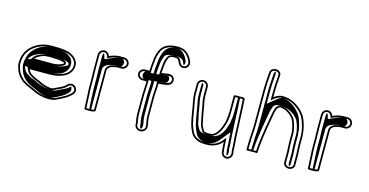

<svg xmlns="http://www.w3.org/2000/svg" viewBox="-83 -1147 3137 1632"><g transform="rotate(15 1485.5 -330.5)"><path d="M189.5 -325.6C216.7 -341.8 239.9 -354.5 282.3 -354.5H311.8C323.7 -354.5 373.7 -351.6 382.5 -350.6C385.3 -350.3 423 -342.8 423 -338.2L424.1 -336.2V-335C424.1 -333.6 422.3 -331.2 419.3 -329.3C397.5 -317.1 377.4 -310.8 344.1 -307.5L169.4 -307.5C170.5 -309 188.6 -327 189.5 -325.6ZM188.3 -170.4C173.7 -177.4 163.4 -191.2 155.3 -210.5H322.3C352.2 -210.5 382.9 -213.6 406.8 -219.8L425.8 -225.8C471.9 -237.9 512.6 -269.9 521.9 -318.7C532.5 -379.5 492.6 -411 457.8 -429.6C423.3 -447.2 365.6 -451.5 311.8 -451.5H282.3C229.2 -451.5 191.1 -438.7 155.8 -419.5C95.5 -383.4 50 -330.7 50 -235V-234.7L50 -234.5C50.7 -224.4 53.3 -212.4 57.3 -199C67.2 -161.2 85.3 -131.3 110.3 -108.6C142.3 -76.6 180.9 -64.3 224 -45.2L247.1 -34.3C260.7 -27.9 277.7 -22 292.8 -17.8L309.8 -13.7C344.5 -4.8 399.5 -2.2 433 -16.1C461.8 -28 488.9 -43.1 515.2 -57.5C531.5 -67 548.2 -80.1 560.8 -92.7C570.4 -102.3 582 -114.6 582 -134C582 -160.6 560.1 -182.5 533.5 -182.5C520.3 -182.5 508.5 -177.6 499.2 -168.3C484.8 -153.9 469 -141.4 448.6 -132.8L408.4 -113.7C398.3 -108.9 392.5 -104.8 383.5 -102.5H364.8C352 -103.7 350 -104.4 337.8 -106.3L320.3 -111.2C315.5 -112.5 310 -114.1 303.7 -116.1C287.4 -121.3 256 -139.7 234.2 -146.1C217.5 -152 202.6 -160.7 188.3 -170.4ZM384.2 -365.5C374 -366.7 325.1 -369.5 311.8 -369.5H282.3C237.6 -369.5 210 -355.2 183.8 -339.7C171.3 -334.5 161.2 -321.5 157.5 -316.5L139.3 -292.5L344.8 -292.5C379.7 -295.9 402.9 -302.9 426.6 -316.2C431.4 -318.9 439.1 -323.5 439.1 -335V-339.9C434.2 -364.5 384.6 -366.5 384.2 -365.5ZM180.9 -157.4C196.9 -146.6 211 -138.5 229.2 -132C247.9 -125.3 279.5 -108 299.2 -101.8C305.6 -99.8 311.4 -98.1 316.3 -96.7L334.6 -91.6C346.6 -89.7 350.4 -88.7 364.2 -87.5H385.4C398 -90.8 405.6 -95.8 414.8 -100.2L454.7 -119.1C478.7 -129.5 494.5 -142.4 509.8 -157.7C516.4 -164.3 524.1 -167.5 533.5 -167.5C551.8 -167.5 567 -152.3 567 -134C567 -121.2 559.8 -112.9 550.2 -103.3C538.6 -91.7 522.4 -79.1 507.8 -70.5C481.9 -56.4 454.9 -41.4 427.3 -30C398.9 -18.2 345.9 -19.9 313.4 -28.3L296.6 -32.3C280.9 -36.8 266 -41.9 253.5 -47.8L230.3 -58.9C185.6 -78.7 150 -90.1 120.9 -119.2C98.5 -141.6 81.5 -166 71.7 -203C67.8 -216.2 65.6 -227.3 65 -235.3C65.4 -326.2 106.5 -372.3 163.2 -406.5C197.7 -425.1 231.8 -436.5 282.3 -436.5H311.8C364.9 -436.5 421.2 -431.5 450.9 -416.3C484 -398.6 516 -372.6 507.1 -321.3C499.2 -279.9 464.1 -251.3 421.7 -240.2L402.7 -234.2C379.7 -228.4 351.1 -225.5 322.3 -225.5H132.7L141.5 -204.7C150.2 -184 162 -167.2 180.9 -157.4ZM116.6 -292.5 130.9 -311.6C134.2 -316 144.8 -328.3 160 -336.2C184.6 -350.7 216.6 -369.5 282.3 -369.5H311.8C333 -369.5 376.7 -367 394 -364.9C402.8 -364 451.6 -360.3 462.2 -341.3C463 -339.9 463.4 -339 464.1 -337.7V-335C464.1 -329.6 460.4 -325.9 453.7 -321.7C428.8 -305.9 394 -296.9 349.2 -292.5ZM154.7 -162.2C133.3 -173.3 124 -188.8 115.8 -208.2L108.5 -225.5H322.3C344.4 -225.5 366.4 -227.8 382.7 -231.8L401.4 -237.7C431.7 -245.7 472.9 -272.1 482 -319.7C492 -377.4 455.4 -404.7 425.3 -420.9C402.8 -432.2 361.8 -436.5 311.8 -436.5H282.3C249.3 -436.5 222.4 -429.2 189.2 -411.3C134.4 -378.2 90 -328.9 90 -234.9C90.7 -225.3 93 -213.9 97.1 -200.5C106.8 -163.4 124 -135.4 147.5 -114.1C177.5 -84.2 207.8 -75.6 255 -54.8L278.5 -43.6C289 -38.6 302 -34.1 315.6 -30.1L331.8 -26.3C357.5 -19.6 388.2 -19.9 403.3 -26.2C429.3 -36.9 455.2 -51.2 481.9 -65.8C495.2 -73.6 511.7 -86.3 523.4 -98C532.6 -107.2 542 -116.8 542 -134C542 -144 538.7 -152.7 533.2 -159.7C519 -146 504.3 -134 479.3 -123.2L439.8 -104.4C432.6 -101 426.7 -95.4 406.2 -90.1L396 -87.5H360.1C341.3 -89.2 329.6 -91.3 317.7 -93.2L296.8 -99.1C291.1 -100.6 284.7 -102.5 278 -104.6C251.6 -113 221.6 -130.8 209.7 -134.3C187 -140.9 170.2 -151.8 154.7 -162.2Z M691 -26V-10.5C691 3.4 710.5 0 719 0C724.3 0 788 4 788 -16.5V-372C789.7 -376.9 789.5 -378.5 789.7 -378.4C794.6 -395.5 815.7 -408.8 838.6 -412.1C851.7 -414 858.4 -418 872.5 -418H907.5C933.3 -418 956 -440.3 956 -466.5C956 -492.7 933.4 -515 907.5 -515H872.5C834.7 -515 805.1 -504.8 776.2 -492.4C770.2 -512.6 752.6 -529 729.5 -529C702.9 -529 681 -507.1 681 -480.5V-357.5C681 -329.7 683 -304.2 683 -275.5V-194.5C683 -184.3 683.3 -172.9 684 -160.1L686 -126C686.7 -116.7 687 -108 687 -99.5C687 -86.3 690 -51.2 690 -41.5V-40.9C690.6 -37.1 691 -32.5 691 -26ZM702 -99.5C702 -108.3 701.7 -117.6 701 -127L699 -160.9C698.3 -173.5 698 -184.6 698 -194.5V-275.5C698 -304.9 696 -330.5 696 -357.5V-480.5C696 -498.8 711.2 -514 729.5 -514C744.9 -514 757.4 -503.1 761.9 -488.1L766.7 -472L782.2 -478.6C810.4 -490.7 837.5 -500 872.5 -500H907.5C925 -500 941 -484.2 941 -466.5C941 -448.8 925 -433 907.5 -433H872.5C855 -433 846.4 -428.4 836.4 -426.9C809.8 -423.1 783.6 -408.8 775.1 -382C774.3 -378.5 774.8 -379.5 773 -374.5V-19.5C761.4 -14.1 724.3 -15 719 -15C714.2 -15 709.4 -14.6 706 -14.7V-26C706 -45.4 702 -79.1 702 -99.5ZM731 -26V-14.7C736.6 -14.6 744.8 -14.9 747.8 -15.4C747.9 -15.6 748 -16 748 -16.5V-373C749.8 -378.2 748.7 -376.9 750.2 -380.8C756.3 -399.8 776.5 -418.9 824.5 -426.1C824.5 -426.1 834.3 -433 872.5 -433H898.1C906 -438 916 -451.3 916 -466.5C916 -481.5 906.5 -494.7 898.1 -500H872.5C855.5 -500 835 -494.8 806.3 -482.5L746.6 -457L736.5 -490.8C734.9 -496.2 732.6 -500.7 729.2 -505.4C724.4 -498.9 721 -490.1 721 -480.5V-357.5C721 -330 723 -304.5 723 -275.5V-194.5C723 -184.4 723.3 -173.1 724 -160.4L726 -126.4C726.7 -117.1 727 -108.1 727 -99.5C727 -86.7 730 -52.1 730 -41.3C730.6 -37.6 731 -32.4 731 -26Z M1243.4 -374.2C1250.3 -374.7 1259.5 -375.6 1269 -376.9C1301.9 -379.6 1341.7 -382.3 1356.2 -409.5C1376.5 -447.7 1343 -488.7 1296.6 -476.7C1280.8 -473.6 1265.3 -471.1 1245.5 -469C1245.7 -473.6 1246 -478.4 1246.5 -483.6L1248.7 -508.9C1249.4 -516.1 1250.1 -523.1 1250.9 -529.8L1253.1 -551.7C1255.3 -567.8 1260.3 -583 1265.8 -597.8C1275 -617.4 1276.1 -621.8 1308 -625H1330.8C1331.7 -624.8 1337.7 -623.6 1340.8 -623H1341.3C1349.5 -620.2 1357.3 -608.6 1361.6 -598.6L1366.6 -586.5C1375.3 -568 1400.7 -548.4 1430.1 -561.7C1448.5 -570 1469 -596.3 1455.3 -625.6L1450.4 -636.4C1446.2 -647 1440.9 -656.5 1434.5 -665C1411 -697.3 1380.7 -722 1324.1 -722C1249.8 -722 1196.6 -698.8 1173.6 -648.4C1163.3 -624.3 1152.4 -593.5 1150 -562.1L1148.1 -540.5C1146.8 -532.7 1145.7 -523.6 1145 -514.8V-514.5C1145 -498.7 1142 -479.2 1142 -463V-461.5H1103.5C1077.2 -461.5 1055 -440.5 1055 -414.9C1055 -389.5 1076.9 -367.3 1103.5 -367.3H1140.8C1140.8 -366.8 1141 -362.9 1141 -361C1141 -326.2 1136 -289.2 1136 -252.1V-90.8C1136 -71.8 1136.7 -51.5 1140.1 -34.4C1141.1 -24.5 1146 -9 1146 0.5V7.5C1146 34.1 1168.8 56 1197 56C1226 56 1249.8 33.8 1249.8 7.5V0.5C1249.8 -8.6 1248.2 -19.1 1245.2 -30.2C1241.1 -48.6 1238.8 -67 1238.8 -89.8V-252.1C1238.8 -288.5 1244.3 -327.6 1244.3 -364.7V-365.2C1243.9 -368.3 1243.6 -370.6 1243.4 -374.2ZM1228.4 -373.2C1228.6 -370 1229.2 -365.1 1229.3 -364.2C1229.2 -327.8 1223.8 -289.9 1223.8 -252.1V-89.8C1223.8 -65.9 1226.1 -46.6 1230.7 -26.6C1233.5 -15.8 1234.8 -7 1234.8 0.5V7.5C1234.8 24.4 1218.7 41 1197 41C1176.5 41 1161 25.1 1161 7.5V0.5C1161 -13.1 1155.8 -28.6 1155 -36C1153.3 -52 1151 -71.3 1151 -90.8V-252.1C1151 -287.9 1156 -324.8 1156 -361C1156 -363.8 1155.8 -367.2 1155.7 -368.4L1154.7 -382.3H1103.5C1085.2 -382.3 1070 -398 1070 -414.9C1070 -431.6 1085 -446.5 1103.5 -446.5H1157V-463C1157 -484.8 1159.6 -517.7 1163 -538.6L1165 -560.9C1167.2 -589.7 1177.4 -619.3 1187.3 -642.4C1206.7 -685 1252.4 -707 1324.1 -707C1375.5 -707 1400.5 -686.3 1422.5 -656C1428.2 -648.4 1432.8 -640.1 1436.6 -630.6L1441.7 -619.4C1450.8 -599.9 1437.1 -581.3 1423.9 -575.3C1404.1 -566.4 1386.6 -579.7 1380.4 -592.6L1375.4 -604.4C1370.6 -615.7 1362.4 -631.8 1346 -637.2C1340.2 -639.2 1334.3 -639.6 1332.4 -640H1307.3C1272.5 -636.5 1262.2 -625.4 1252.2 -604.2C1245.3 -589.6 1240.7 -571.8 1238.2 -553.5L1236 -531.4C1235.2 -524.7 1234.5 -517.7 1233.7 -510.3L1231.5 -485C1231 -479.6 1230.7 -474.3 1230.5 -469.6L1229.9 -452.3L1247.1 -454.1C1267.3 -456.2 1283.4 -458.8 1299.4 -462C1332.1 -468.3 1358.8 -446.5 1342.9 -416.5C1332 -395.9 1279.7 -391.9 1242.3 -389.1L1227.5 -388ZM1367.9 -634.2C1395.5 -625 1396.8 -611 1401.1 -600.9L1406.1 -588.9C1407.2 -586.6 1408.7 -584 1410.8 -581.3C1418.7 -591.5 1423.5 -606.9 1415.9 -623.1L1410.9 -634.1C1406.8 -644.4 1401.9 -653 1396 -661C1370.9 -695.5 1343.9 -707 1324.1 -707C1279.5 -707 1235.2 -694.5 1213.1 -646C1202.9 -622.4 1192.3 -592 1190 -561.7L1188 -539.8C1186.8 -532 1185.6 -522.8 1185 -514.6C1185 -498 1182 -478.6 1182 -463V-446.5H1112C1104.9 -442.2 1095 -429.6 1095 -414.9C1095 -400.4 1104.4 -387.3 1112.5 -382.3H1179.7L1180.8 -367.7C1180.8 -367 1181 -363.2 1181 -361C1181 -325.7 1176 -288.7 1176 -252.1V-90.8C1176 -71.7 1176.7 -52.2 1180 -35.3C1181 -25.7 1186 -10.7 1186 0.5V7.5C1186 18.9 1190.7 28.8 1197.6 35.6C1204 29.6 1209.8 18.8 1209.8 7.5V0.5C1209.8 -8 1208.3 -17.8 1205.4 -28.8C1201.1 -47.8 1198.8 -66.6 1198.8 -89.8V-252.1C1198.8 -289.1 1204.3 -328 1204.3 -364.8C1204 -367 1203.6 -370.4 1203.4 -373.8L1202.6 -386.4L1235.7 -388.9C1240.3 -389.2 1247.8 -390 1254.7 -390.9C1287.7 -395.7 1305.3 -390.5 1316.9 -412.4C1327.5 -432.3 1320 -453.2 1308.3 -462.1C1293 -459.3 1276 -456.6 1256.2 -454.6L1204.8 -449.3L1205.5 -469.3C1205.7 -473.9 1206 -478.9 1206.5 -484.2L1208.7 -509.4C1209.4 -516.7 1210.2 -523.7 1210.9 -530.4L1213.1 -552.4C1215.5 -569.6 1220.5 -584.4 1226.3 -600.2C1231.9 -612.2 1231.8 -621.9 1255.4 -631C1270.1 -636.7 1286.6 -638.4 1302.7 -640H1341.7C1349.5 -638.3 1359.3 -637.1 1367.9 -634.2Z M2008 0.5C2008 -46.2 2003.6 -62.4 2001 -114.9C1996.8 -198.2 1993.2 -281.7 1990 -362.8C1989 -388.7 1986 -412.6 1986 -434.5V-437.5C1986 -454.4 1947.1 -448 1937.6 -448C1916.7 -448.5 1888.8 -453.1 1888.8 -437.5V-305.5C1888.8 -271.7 1884.1 -239.3 1879.2 -209.8C1878.7 -207.2 1864.9 -165.1 1864.6 -165.2L1853.9 -139.5C1845.8 -124.5 1838.5 -114.5 1828 -102C1817.5 -88.4 1800.6 -77 1774.2 -77H1757C1746.2 -77 1745.4 -78 1730.4 -81.5C1721.1 -85.1 1721.2 -86.9 1714.9 -99.7C1707 -116.3 1701.5 -119.5 1698.2 -135.8C1693.6 -157.8 1684.8 -196.6 1680.5 -219.7L1672.9 -263C1667.3 -306.3 1656 -335.2 1656 -379.8V-456.1C1656 -481.9 1634.1 -503 1607.5 -503C1580.9 -503 1559 -481.8 1559 -455.9V-379.1C1559 -353.7 1561 -334.1 1565.1 -312.5C1578.8 -250.7 1586.4 -176.3 1602.2 -115.1C1603.5 -107.8 1614.8 -77.4 1614.8 -77.4C1620.4 -66.4 1627.8 -47.9 1634 -37.1C1655.2 -3.7 1699 20 1755.9 20H1774.2C1836.4 20 1880.9 -6.9 1908.7 -41.3C1909.7 -27.3 1911 -13.8 1911 -0.5C1911 9.8 1911.7 19 1913.1 26.8L1915 38.1V45.9C1916.6 59.2 1922.2 70.5 1932 79.1C1966.4 109.3 2014.3 78.3 2012 39.3V31.1C2010.9 19.7 2008 10.5 2008 0.5ZM1993 0.5C1993 13 1996.1 23.9 1997 31.9V39.7C1997.5 48.8 1994.5 57.2 1988.5 64C1967.8 87.6 1934.2 72.6 1930 45V36.9L1927.9 24.2C1926.6 17.4 1926 9.2 1926 -0.5C1926 -14.8 1924.7 -28.7 1923.6 -42.4L1920.8 -80.3L1897 -50.7C1871.8 -19.5 1831.8 5 1774.2 5H1755.9C1702.9 5 1664.6 -17.3 1646.9 -44.8C1641.4 -54.6 1633.6 -73.4 1628.6 -83.4C1626.7 -88.4 1617.4 -114.9 1616.8 -118.3C1601.5 -178 1593.7 -252.8 1579.8 -315.5C1575.9 -335.9 1574 -354.6 1574 -379.1V-455.9C1574 -473.1 1588.8 -488 1607.5 -488C1626.3 -488 1641 -473.1 1641 -456.1V-379.8C1641 -332.3 1652.7 -302.5 1658.1 -260.8L1665.7 -217C1670.1 -193.3 1679 -154.5 1683.5 -132.8C1687.6 -112.8 1694.8 -106.9 1701.4 -93.1C1706.8 -82.2 1711.9 -72.5 1725 -67.5C1737.3 -62.8 1745.3 -62 1757 -62H1774.2C1782.7 -62 1795.3 -63.7 1802.2 -65.3C1815.8 -72.8 1829 -78.7 1839.7 -92.6C1850 -105 1858.6 -116.7 1867.1 -132.4C1871.5 -140.5 1875 -151.1 1878.3 -159.1C1895.9 -201.4 1903.8 -247.7 1903.8 -305.5V-433.5C1911.8 -434.7 1924.2 -433.3 1937.4 -433C1946.3 -433 1963.4 -434.9 1971 -433.4C1971.2 -408.7 1974 -387.3 1975 -362.2C1978.2 -281.1 1981.8 -197.5 1986 -114.1C1988.6 -60.6 1993 -44.9 1993 0.5ZM1928.8 -433.2V-305.5C1928.8 -271.1 1924 -238.6 1919.1 -208.7C1918.2 -204.3 1905.9 -166.6 1903.9 -162.5L1893.3 -136.9C1884.9 -121.4 1877.3 -110.8 1866.3 -97.7C1855.3 -83.7 1839.5 -76.3 1825.2 -68.4C1807.5 -64.2 1796 -62 1774.2 -62H1757C1733.8 -62 1717 -67 1709.5 -68.7C1687.6 -73.7 1681.4 -85.2 1675.5 -97C1668.3 -112.2 1661.9 -116.9 1658.3 -134.7C1653.8 -156.5 1644.9 -195.4 1640.6 -218.7L1633 -262.2C1627.5 -304.9 1616 -334.1 1616 -379.8V-456.1C1616 -465.6 1612.9 -473.5 1607.5 -480.4C1602.8 -474.5 1599 -465.4 1599 -455.9V-379.1C1599 -354 1601 -334.8 1605 -313.6C1618.7 -251.5 1626.3 -177.3 1642 -116.3C1643.1 -110.5 1652.9 -83.4 1654.3 -79.8C1660 -68.6 1667.2 -50.6 1673 -40.4C1693.8 -8 1732 5 1755.9 5H1774.2C1802.5 5 1842.3 -10.9 1870.4 -45.6L1941.7 -134.2L1948.7 -41.7C1949.7 -27.8 1951 -14.2 1951 -0.5C1951 9.6 1951.7 18.4 1953 25.8L1955 37.7V45.6C1956 53.7 1958.8 61.2 1963.3 67.3C1968.8 60.1 1972.6 50.4 1972 39.4V31.4C1970.9 21.3 1968 11.4 1968 0.5C1968 -45.7 1963.6 -61.7 1961 -114.6C1956.8 -197.9 1953.2 -281.5 1950 -362.6C1949 -387.8 1946.1 -410.9 1946 -433.3C1945.2 -433.2 1941.7 -433 1937.6 -433H1936.3C1933.1 -433.1 1932.9 -433.1 1928.8 -433.2Z M2113 -88.7C2112.3 -77.7 2112 -68.3 2112 -60V-22H2209V-41C2209 -45.2 2209.6 -52.2 2211 -60.4C2215.3 -124.9 2225.3 -189.5 2235.1 -251.8C2244.8 -302 2251.4 -350.1 2260 -393.3C2262.6 -406.3 2268.5 -416.9 2272.7 -431.7C2275.9 -436 2289.9 -448.3 2296.1 -449C2300 -448.6 2308.5 -448 2312.8 -446H2313.8C2315.8 -446 2319.1 -445.5 2323.6 -444.2L2324.3 -443.5C2337.4 -440.8 2341.2 -439.7 2351.3 -433.8L2351.5 -433.4C2367.2 -424.3 2381 -416 2392.1 -404.2L2407.2 -388.2C2409.6 -385.8 2411.5 -383.5 2414.8 -378.8C2431.6 -344.2 2446 -300.8 2446 -253V-186C2446 -171.3 2448 -142.7 2448 -129C2448 -119.9 2448.6 -112.2 2450 -103.6V-4C2450 18.4 2472.8 37 2499 37C2525.3 37 2547 18.2 2547 -4V-90.2C2548.1 -103 2545 -117.3 2545 -129C2545 -142.5 2543 -172.8 2543 -186V-255C2543 -262.8 2542.3 -270.9 2541 -279.9C2539.1 -301.3 2537.2 -319.6 2531.8 -338.9C2521.8 -377.8 2508.6 -422.3 2482.2 -450.8C2472.7 -462.7 2459.7 -477.2 2447.3 -486.9C2417.3 -511.3 2380.1 -535.2 2328 -543L2310.7 -545C2272.7 -551.3 2237.9 -533.2 2217 -516.3V-552C2217 -583.6 2218.6 -611.7 2220 -641.2C2221.2 -664.2 2223.9 -673.2 2224 -696.1L2225 -707.4C2226.5 -719 2222.6 -730.1 2213.6 -739C2184.1 -766 2131.3 -748.2 2129 -714.9L2128 -703C2124.2 -657.4 2120 -604.2 2120 -551V-256C2120 -198.5 2113 -144.4 2113 -88.7ZM2128 -88.2V-88.7C2128 -143.2 2135 -197.3 2135 -256V-551C2135 -604.1 2139.1 -655.5 2143 -701.8L2144 -713.8C2145.6 -737 2185.1 -744.2 2203.3 -728.2C2213.4 -717.6 2209.1 -710.9 2209 -696.2C2208.9 -674.8 2206.3 -666.4 2205 -641.9C2203.6 -612.5 2202 -584.1 2202 -552V-484.7L2226.5 -504.6C2245.6 -520.2 2276.5 -535.4 2308.6 -530.1L2326 -528.1C2374.1 -520.9 2408.8 -498.9 2437.9 -475.2C2449.2 -466.4 2461.6 -452.6 2470.8 -441C2494 -416 2507.2 -374.4 2517.3 -335C2523.6 -312.5 2528 -282.2 2528 -255V-186C2528 -171.8 2530 -141.5 2530 -129C2530 -114.6 2532.8 -101 2532 -90.8V-4C2532 7.9 2519.1 22 2499 22C2478.9 22 2465 7.6 2465 -4V-104.8C2463.6 -112.9 2463 -120.1 2463 -129C2463 -143.7 2461 -172.2 2461 -186V-253C2461 -303.8 2445.7 -349.4 2428.4 -385.4C2425.7 -390.8 2420.8 -395.8 2418 -398.6L2403 -414.5C2390.3 -427.9 2376.8 -436.2 2360.4 -445.7C2338.6 -458.5 2318.5 -461.6 2296.1 -464.2C2277.3 -461.9 2265.5 -447.1 2259 -438.4C2255 -424.3 2248.7 -413.1 2245.3 -396.2C2236.6 -352.2 2230.1 -304.7 2220.4 -254.4C2210.5 -191.9 2200.4 -126.1 2196 -62.1C2194.5 -52.3 2194 -46.7 2194 -41V-37H2127V-60C2127 -68 2127.3 -77.5 2128 -88.2ZM2490 -104V-4C2490 4 2493.4 11 2498.7 16.5C2503.2 11.7 2507 4 2507 -4V-90.4C2508 -102.6 2505 -116.3 2505 -129C2505 -142.1 2503 -172.5 2503 -186V-255C2503 -262.6 2502.4 -270 2501 -279.2C2499.1 -301.1 2497.3 -318.5 2492 -337.4C2481.9 -376.4 2468.6 -419.8 2444.2 -446.2C2434.4 -458.4 2422.2 -471.8 2411.1 -480.5C2381.5 -504.5 2347.3 -523.6 2314.5 -528.8C2307.9 -529.7 2301.2 -530.3 2294.8 -531.2C2289.1 -530.4 2267.8 -521.8 2253.3 -510L2177 -447.9V-552C2177 -583.8 2178.6 -612 2180 -641.5C2181.2 -665.2 2183.9 -673.5 2184 -696.3L2185 -708C2186.2 -717.4 2183.5 -725.4 2177.5 -732.3C2173.3 -728.2 2169.5 -722 2169 -714.5L2168 -702.5C2164.2 -656.7 2160 -604.1 2160 -551V-256C2160 -198 2153 -144.2 2153 -88.5C2152.3 -77.6 2152 -68.2 2152 -60V-37H2169V-41C2169 -45.8 2169.6 -52.3 2171 -61C2175.3 -125.4 2185.4 -190.4 2195.2 -252.8C2204.9 -303 2211.5 -350.9 2220.1 -394.4C2223 -408.9 2229.2 -420.1 2233.3 -434.5C2236.9 -439.4 2237 -457.8 2284.1 -463.4L2296 -464.8L2307.8 -463.4C2334.4 -460.5 2370.3 -450.5 2389.1 -439.5L2389.3 -439.1C2403 -431.1 2418.3 -421.3 2429.8 -409.2L2444.8 -393.3C2447.6 -390.5 2450.5 -386.9 2453.9 -382.1C2471.1 -346.7 2486 -302.2 2486 -253V-186C2486 -171.6 2488 -143.1 2488 -129C2488 -119.9 2488.6 -112.4 2490 -104Z M2657 -26V-10.5C2657 3.4 2676.5 0 2685 0C2690.3 0 2754 4 2754 -16.5V-372C2755.7 -376.9 2755.5 -378.5 2755.7 -378.4C2760.6 -395.5 2781.7 -408.8 2804.6 -412.1C2817.7 -414 2824.4 -418 2838.5 -418H2873.5C2899.3 -418 2922 -440.3 2922 -466.5C2922 -492.7 2899.4 -515 2873.5 -515H2838.5C2800.7 -515 2771.1 -504.8 2742.2 -492.4C2736.2 -512.6 2718.6 -529 2695.5 -529C2668.9 -529 2647 -507.1 2647 -480.5V-357.5C2647 -329.7 2649 -304.2 2649 -275.5V-194.5C2649 -184.3 2649.3 -172.9 2650 -160.1L2652 -126C2652.7 -116.7 2653 -108 2653 -99.5C2653 -86.3 2656 -51.2 2656 -41.5V-40.9C2656.6 -37.1 2657 -32.5 2657 -26ZM2668 -99.5C2668 -108.3 2667.7 -117.6 2667 -127L2665 -160.9C2664.3 -173.5 2664 -184.6 2664 -194.5V-275.5C2664 -304.9 2662 -330.5 2662 -357.5V-480.5C2662 -498.8 2677.2 -514 2695.5 -514C2710.9 -514 2723.4 -503.1 2727.9 -488.1L2732.7 -472L2748.2 -478.6C2776.4 -490.7 2803.5 -500 2838.5 -500H2873.5C2891 -500 2907 -484.2 2907 -466.5C2907 -448.8 2891 -433 2873.5 -433H2838.5C2821 -433 2812.4 -428.4 2802.4 -426.9C2775.8 -423.1 2749.6 -408.8 2741.1 -382C2740.3 -378.5 2740.8 -379.5 2739 -374.5V-19.5C2727.4 -14.1 2690.3 -15 2685 -15C2680.2 -15 2675.4 -14.6 2672 -14.7V-26C2672 -45.4 2668 -79.1 2668 -99.5ZM2697 -26V-14.7C2702.6 -14.6 2710.8 -14.9 2713.8 -15.4C2713.9 -15.6 2714 -16 2714 -16.5V-373C2715.8 -378.2 2714.7 -376.9 2716.2 -380.8C2722.3 -399.8 2742.5 -418.9 2790.5 -426.1C2790.5 -426.1 2800.3 -433 2838.5 -433H2864.1C2872 -438 2882 -451.3 2882 -466.5C2882 -481.5 2872.5 -494.7 2864.1 -500H2838.5C2821.5 -500 2801 -494.8 2772.3 -482.5L2712.6 -457L2702.5 -490.8C2700.9 -496.2 2698.6 -500.7 2695.2 -505.4C2690.4 -498.9 2687 -490.1 2687 -480.5V-357.5C2687 -330 2689 -304.5 2689 -275.5V-194.5C2689 -184.4 2689.3 -173.1 2690 -160.4L2692 -126.4C2692.7 -117.1 2693 -108.1 2693 -99.5C2693 -86.7 2696 -52.1 2696 -41.3C2696.6 -37.6 2697 -32.4 2697 -26Z"/></g></svg>

Font: HoneyBee
Style: Blur
Weight: 700
Foundry: Cannot Into Space Fonts
Version: Version 0.89